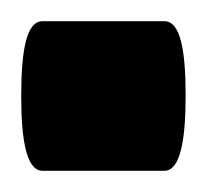

<svg xmlns="http://www.w3.org/2000/svg" viewBox="-40 -161 195 181"><path d="M0 -141C-15 -141 -20 -114 -20 -70C-20 -29 -15 0 0 0H115C130 0 135 -29 135 -71C135 -114 130 -141 115 -141Z"/></svg>

Font: UULA Sans
Style: Bold
Weight: 700
Designer: Mohamed Gaber, Laura Garcia Mut
Foundry: Kief Type Foundry
Version: Version 3.006;hotconv 1.0.109;makeotfexe 2.5.65596